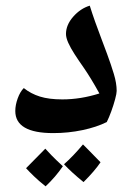

<svg xmlns="http://www.w3.org/2000/svg" viewBox="-20 -470 475 678"><path d="M168 0Q34 0 34 -78Q34 -99 42.5 -122.5Q51 -146 64 -159Q89 -139 121 -129Q153 -119 200 -119Q265 -119 331 -140Q315 -169 301.5 -191Q288 -213 277 -229Q258 -256 243.5 -278.5Q229 -301 221 -319Q213 -337 213 -350Q213 -382 238.5 -411Q264 -440 297 -450Q305 -424 316 -393Q327 -362 338.5 -332Q350 -302 358 -280Q372 -242 382 -209Q392 -176 392 -149Q392 -140 386.5 -119.5Q381 -99 373 -77Q365 -55 357 -39Q321 -21 271 -10.5Q221 0 168 0ZM275 173Q232 138 206 110Q238 82 273 40Q276 43 291.5 58.5Q307 74 335 103Q325 118 310 135.5Q295 153 275 173ZM141 188Q116 168 99.5 152Q83 136 72 124Q89 107 106 89.5Q123 72 140 55Q146 62 161.5 78Q177 94 202 117Q189 136 174 153.5Q159 171 141 188Z"/></svg>

Font: Noto Naskh Arabic
Style: Regular
Weight: 400
Designer: Monotype Design Team, David Williams, Mohamad Dakak and Nizar Qandah
Foundry: Monotype Imaging Inc.
Version: Version 2.013